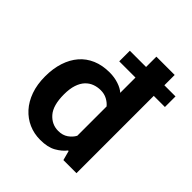

<svg xmlns="http://www.w3.org/2000/svg" viewBox="-198 -845 987 987"><g transform="rotate(45 295.5 -351.5)"><path d="M372 -714H505V-639H586V-562H505V0H410L396 -52H392Q373 -27 339.5 -8Q306 11 252 11Q207 11 168.5 -6Q130 -23 101 -55Q72 -87 55.5 -133Q39 -179 39 -238Q39 -295 54 -341Q69 -387 97 -419.5Q125 -452 166 -469.5Q207 -487 260 -487Q294 -487 324.5 -477Q355 -467 372 -451V-562H254V-639H372ZM372 -352Q359 -368 338.5 -379Q318 -390 292 -390Q268 -390 246.5 -382Q225 -374 208.5 -356.5Q192 -339 182.5 -310.5Q173 -282 173 -241Q173 -161 205.5 -124Q238 -87 285 -87Q317 -87 339 -102.5Q361 -118 372 -139Z"/></g></svg>

Font: Mukta Vaani
Style: Bold
Weight: 700
Designer: Noopur Datye, Girish Dalvi, Yashodeep Gholap, Pallavi Karambelkar
Foundry: Ek Type
Version: Version 2.538;PS 1.000;hotconv 16.6.51;makeotf.lib2.5.65220;